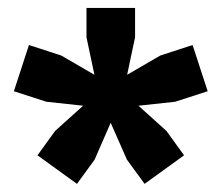

<svg xmlns="http://www.w3.org/2000/svg" viewBox="-20 -828 558 484"><path d="M329 -561.5 399.5 -498 444 -436.5 344.5 -364.5 300 -425.5 259 -518.5 218.5 -425.5 174 -364.5 74.5 -436.5 119 -498 189.5 -561.5 97 -571.5 15 -598 53 -714.5 134.5 -688 218 -639.5 198 -734V-808H320.5V-734L300.5 -639.5L384 -688L465.5 -714.5L503.5 -598L421.5 -571.5Z"/></svg>

Font: Encode Sans ExtraBold
Style: Regular
Weight: 800
Designer: Multiple Designers
Foundry: Impallari Type
Version: Version 2.000